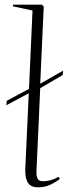

<svg xmlns="http://www.w3.org/2000/svg" viewBox="-20 -787 294 821"><path d="M144 14Q111 14 99 -6Q87 -26 88 -63L103 -388L7 -337L9 -356L104 -407L119 -742L35 -760L36 -767H159L167 -759L152 -429L250 -485L248 -466L152 -410L136 -57Q135 -35 140.5 -23.5Q146 -12 164 -12Q198 -12 230 -31L236 -22Q220 -9 196 2.5Q172 14 144 14Z"/></svg>

Font: Literata 72pt ExtraLight
Style: Italic
Weight: 200
Italic angle: -2°
Designer: Latin by Veronika Burian and Jose Scaglione. Greek by Irene Vlachou. Cyrillic by Vera Evstafieva
Foundry: TypeTogether
Version: Version 3.002